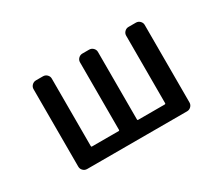

<svg xmlns="http://www.w3.org/2000/svg" viewBox="-98 -790 1196 1031"><g transform="rotate(-30 500.0 -275.0)"><path d="M191.4 0Q176.8 0 166.5 -10.3Q156.2 -20.5 156.2 -35.2V-515.6Q156.2 -529.3 166.5 -539.6Q176.8 -549.8 191.4 -549.8H234.4Q249 -549.8 259.3 -539.6Q269.5 -529.3 269.5 -515.6V-96.7Q269.5 -91.8 273.4 -91.8H440.4Q444.3 -91.8 444.3 -96.7V-515.6Q444.3 -529.3 454.6 -539.6Q464.8 -549.8 479.5 -549.8H520.5Q535.2 -549.8 545.4 -539.6Q555.7 -529.3 555.7 -515.6V-96.7Q555.7 -91.8 559.6 -91.8H725.6Q730.5 -91.8 730.5 -96.7V-515.6Q730.5 -529.3 740.7 -539.6Q751 -549.8 764.6 -549.8H810.5Q825.2 -549.8 835.4 -539.6Q845.7 -529.3 845.7 -515.6V-35.2Q845.7 -20.5 835.4 -10.3Q825.2 0 810.5 0Z"/></g></svg>

Font: Gen Jyuu Gothic L Monospace Medium
Style: Regular
Weight: 500
Designer: [Source Han Sans]
Ryoko NISHIZUKA  (kana & ideographs); Paul D. Hunt (Latin, Greek & Cyrillic); Wenlong ZHANG  (bopomofo
Version: Version 1.002.20150607